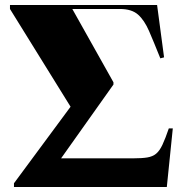

<svg xmlns="http://www.w3.org/2000/svg" viewBox="-20 -750 743 770"><path d="M36 0V-15L263 -322L20 -714V-730H610L638 -520L623 -516Q597 -581 578 -625Q559 -669 533.5 -691.5Q508 -714 461 -714H270L435 -420V-411L225 -115H514Q549 -115 570.5 -118.5Q592 -122 606 -133.5Q620 -145 631.5 -169.5Q643 -194 657 -235H673L649 0Z"/></svg>

Font: Literata 72pt Black
Style: Regular
Weight: 900
Designer: Latin by Veronika Burian and Jose Scaglione. Greek by Irene Vlachou. Cyrillic by Vera Evstafieva.
Foundry: TypeTogether
Version: Version 3.002